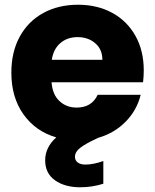

<svg xmlns="http://www.w3.org/2000/svg" viewBox="-20 -586 656 812"><path d="M585 -238H198Q202 -186 231.5 -158.5Q261 -131 304 -131Q368 -131 393 -185H575Q559 -120 511.5 -71.5Q464 -23 395 -3L364 12Q327 31 312 45.5Q297 60 297 77Q297 92 308.5 101Q320 110 341 110Q375 110 417 95V191Q370 206 319 206Q254 206 212.5 176.5Q171 147 171 92Q171 37 218 -5Q131 -30 79.5 -102Q28 -174 28 -279Q28 -366 63.5 -431Q99 -496 163 -531Q227 -566 310 -566Q391 -566 454 -532Q517 -498 552.5 -435Q588 -372 588 -288Q588 -264 585 -238ZM413 -333Q413 -377 383 -403Q353 -429 308 -429Q265 -429 235.5 -404Q206 -379 199 -333Z"/></svg>

Font: Poppins A&M
Style: Bold-A&M
Weight: 700
Designer: Ninad Kale (Devanagari), Jonny Pinhorn (Latin)
Foundry: Indian Type Foundry
Version: 4.004